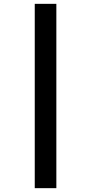

<svg xmlns="http://www.w3.org/2000/svg" viewBox="-20 -889 457 1000"><path d="M161 91V-869H273.5V91Z"/></svg>

Font: Merriweather Sans Italic
Style: Bold
Weight: 700
Italic angle: -7.5°
Designer: Eben Sorkin
Foundry: Eben Sorkin
Version: Version 1.008; ttfautohint (v1.7.19-72a1) -l 8 -r 50 -G 200 